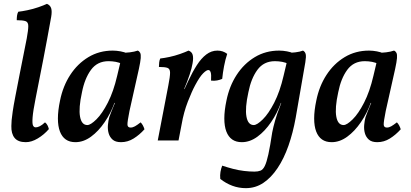

<svg xmlns="http://www.w3.org/2000/svg" viewBox="-20 -730 2134 998"><path d="M114 9Q74 9 56 -13Q38 -35 39 -75Q39 -90 40.5 -106Q42 -122 46 -150Q50 -178 59 -225Q68 -272 82.5 -346Q97 -420 119 -530Q127 -574 127 -594.5Q127 -615 113 -620Q99 -625 67 -625Q67 -637 68.5 -648.5Q70 -660 75 -669Q94 -671 123 -677Q152 -683 179.5 -692.5Q207 -702 224 -710Q241 -703 246 -687Q251 -671 246 -642Q226 -530 205.5 -424Q185 -318 165 -218Q152 -153 149.5 -120.5Q147 -88 151.5 -78Q156 -68 166 -68Q175 -68 187 -74Q199 -80 214 -94Q223 -87 227.5 -77.5Q232 -68 234 -59Q209 -30 176.5 -10.5Q144 9 114 9Z M696 -467Q704 -464 708.5 -455.5Q713 -447 711.5 -428Q710 -409 702 -372L653 -153Q642 -98 642.5 -82.5Q643 -67 659 -67Q670 -67 681.5 -73.5Q693 -80 711 -94Q718 -87 723 -77.5Q728 -68 731 -58Q705 -29 674.5 -10Q644 9 609 9Q580 9 565 -4.5Q550 -18 544.5 -38Q539 -58 541 -80.5Q543 -103 548 -121Q552 -132 558 -147.5Q564 -163 570.5 -178.5Q577 -194 581 -203L617 -353L607 -456Q631 -455 655 -458Q679 -461 696 -467ZM640 -453 615 -397Q601 -405 582 -408.5Q563 -412 544 -412Q486 -412 453 -367Q420 -322 406 -250Q388 -168 396 -124Q404 -80 434 -80Q451 -80 481 -109.5Q511 -139 540.5 -196.5Q570 -254 589 -336L608 -416L652 -409L599 -195H575Q556 -142 524 -95Q492 -48 453 -19.5Q414 9 372 9Q342 9 322 -5Q302 -19 291.5 -46.5Q281 -74 281 -114.5Q281 -155 292 -207Q307 -282 345 -340.5Q383 -399 439.5 -433Q496 -467 566 -467Q586 -467 607 -463Q628 -459 640 -453Z M960 -467Q977 -461 981.5 -445Q986 -429 981 -401Q977 -376 965.5 -341.5Q954 -307 937 -267H939L958 -308Q980 -355 1003 -391Q1026 -427 1052.5 -447Q1079 -467 1110 -467Q1139 -467 1161 -450Q1151 -420 1144.5 -385.5Q1138 -351 1135 -320Q1124 -315 1109 -312Q1094 -309 1077 -311Q1079 -343 1075 -354.5Q1071 -366 1063 -366Q1053 -366 1035.5 -348.5Q1018 -331 995 -288Q978 -257 956.5 -202Q935 -147 924 -83L908 0H800L855 -286Q864 -332 864 -352Q864 -372 851 -377Q838 -382 806 -382Q806 -394 807.5 -406Q809 -418 813 -426Q833 -428 861 -434Q889 -440 916 -449.5Q943 -459 960 -467Z M1258 248Q1221 248 1187.5 235.5Q1154 223 1125 200Q1123 181 1126 163.5Q1129 146 1135 131Q1162 140 1190.5 147.5Q1219 155 1248 158.5Q1277 162 1303 162Q1321 162 1334 157Q1347 152 1356.5 132.5Q1366 113 1375 72Q1384 31 1395 -42Q1400 -68 1410 -103.5Q1420 -139 1435 -176L1445 -204L1480 -388L1461 -455Q1492 -455 1516 -458Q1540 -461 1555 -467Q1566 -461 1569 -448.5Q1572 -436 1567 -406L1517 -118Q1503 -40 1479.5 27Q1456 94 1423 143.5Q1390 193 1349 220.5Q1308 248 1258 248ZM1505 -453 1480 -397Q1466 -405 1447 -408.5Q1428 -412 1409 -412Q1351 -412 1318 -367Q1285 -322 1271 -250Q1253 -168 1261 -124Q1269 -80 1299 -80Q1316 -80 1346 -109.5Q1376 -139 1405.5 -196.5Q1435 -254 1454 -336L1473 -416L1517 -409L1464 -195H1440Q1421 -142 1389 -95Q1357 -48 1318 -19.5Q1279 9 1237 9Q1207 9 1187 -5Q1167 -19 1156.5 -46.5Q1146 -74 1146 -114.5Q1146 -155 1157 -207Q1172 -282 1210 -340.5Q1248 -399 1304.5 -433Q1361 -467 1431 -467Q1451 -467 1472 -463Q1493 -459 1505 -453Z M2028 -467Q2036 -464 2040.5 -455.5Q2045 -447 2043.5 -428Q2042 -409 2034 -372L1985 -153Q1974 -98 1974.5 -82.5Q1975 -67 1991 -67Q2002 -67 2013.5 -73.5Q2025 -80 2043 -94Q2050 -87 2055 -77.5Q2060 -68 2063 -58Q2037 -29 2006.5 -10Q1976 9 1941 9Q1912 9 1897 -4.5Q1882 -18 1876.5 -38Q1871 -58 1873 -80.5Q1875 -103 1880 -121Q1884 -132 1890 -147.5Q1896 -163 1902.5 -178.5Q1909 -194 1913 -203L1949 -353L1939 -456Q1963 -455 1987 -458Q2011 -461 2028 -467ZM1972 -453 1947 -397Q1933 -405 1914 -408.5Q1895 -412 1876 -412Q1818 -412 1785 -367Q1752 -322 1738 -250Q1720 -168 1728 -124Q1736 -80 1766 -80Q1783 -80 1813 -109.5Q1843 -139 1872.5 -196.5Q1902 -254 1921 -336L1940 -416L1984 -409L1931 -195H1907Q1888 -142 1856 -95Q1824 -48 1785 -19.5Q1746 9 1704 9Q1674 9 1654 -5Q1634 -19 1623.5 -46.5Q1613 -74 1613 -114.5Q1613 -155 1624 -207Q1639 -282 1677 -340.5Q1715 -399 1771.5 -433Q1828 -467 1898 -467Q1918 -467 1939 -463Q1960 -459 1972 -453Z"/></svg>

Font: Vollkorn Medium
Style: Italic
Weight: 500
Italic angle: -11°
Designer: Friedrich Althausen
Foundry: Friedrich Althausen
Version: Version 5.000